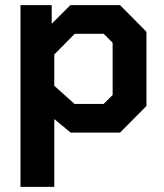

<svg xmlns="http://www.w3.org/2000/svg" viewBox="-20 -518 642 750"><path d="M60 -498H182V-425L255 -498H449L552 -394V-104L449 0H256L192 -53V212H60ZM385 -112 420 -147V-351L385 -386H272L192 -305V-183L271 -112Z"/></svg>

Font: Chakra Petch
Style: Bold
Weight: 700
Designer: Katatrad Aksorn Co.,Ltd.
Foundry: Cadson Demak Co.,Ltd.
Version: Version 1.000; ttfautohint (v1.6)